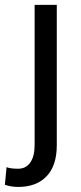

<svg xmlns="http://www.w3.org/2000/svg" viewBox="-57 -548 329 782"><path d="M174.3 -528.3V43.5Q174.3 126.5 132.8 169.9Q91.3 213.4 17.1 213.4Q-11.7 213.4 -37.1 204.6L-30.3 132.8Q-15.6 139.2 17.1 139.2Q48.8 139.2 66.4 113.8Q84 88.4 84 43.5V-528.3Z"/></svg>

Font: Roboto
Style: Regular
Weight: 400
Designer: Google
Version: Version 2.134; 2016; ttfautohint (v1.6)